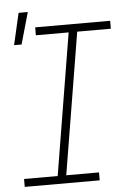

<svg xmlns="http://www.w3.org/2000/svg" viewBox="-56 -851 612 893"><g transform="rotate(-5 250.0 -404.5)"><path d="M373 0H23V-37H180L289 -698H136V-735H486V-698H329L220 -37H373ZM31 -661 65 -809H108L66 -661Z"/></g></svg>

Font: Iosevka Extralight
Style: Italic
Weight: 200
Italic angle: -9°
Monospace: yes
Designer: Belleve Invis
Foundry: Belleve Invis
Version: Version 32.5.0; ttfautohint (v1.8.4)